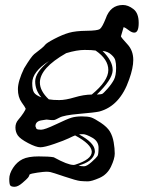

<svg xmlns="http://www.w3.org/2000/svg" viewBox="-20 -547 598 759"><path d="M119.1 -225.6C119.1 -201.8 127.3 -180.7 143.6 -162.1C128.9 -167.6 119.2 -174 114.5 -181.2C109.8 -188.3 107.4 -200.8 107.4 -218.8C107.4 -248.7 129.6 -277.7 173.8 -305.7C137.4 -276 119.1 -249.3 119.1 -225.6ZM314.2 -349.6C334.2 -349.6 348.8 -348.8 357.9 -347.2C391.4 -324.4 408.2 -298.7 408.2 -270C408.2 -241.4 386.4 -209.1 342.8 -173.3C321.3 -173 298.6 -169.3 274.7 -162.1C250.7 -154.9 230.6 -151.4 214.4 -151.4C198.1 -151.4 184.2 -152.3 172.9 -154.3C149.4 -176.4 137.7 -198.6 137.7 -220.7C137.7 -258.8 172.4 -297.5 241.7 -336.9C270 -345.4 294.2 -349.6 314.2 -349.6ZM439 -278.8C439 -258 436 -242.2 430.2 -231.4C424.3 -220.4 415.9 -208.6 404.8 -196C393.7 -183.5 386.6 -176.7 383.3 -175.5C380 -174.4 373.2 -173.7 362.8 -173.3C403.2 -212.4 424 -243.8 425.3 -267.6V-271.5C425.3 -294.6 411.9 -319.3 385.3 -345.7C399.6 -344.4 411.5 -339.2 420.9 -330.1C429.4 -322.6 434.4 -315.1 436 -307.6C438 -300.1 439 -290.5 439 -278.8ZM312.3 110.4C304.9 110.4 297.7 109.4 290.5 107.4C328 97.3 349.3 80.6 354.5 57.1C355.1 54.9 355.3 52.6 355 50.3C355 28.8 334.1 6.8 292.5 -15.6C295.7 -16.3 301.1 -16.6 308.6 -16.6C316.1 -16.6 328.1 -12 344.7 -2.7C361.3 6.6 369.6 19.9 369.6 37.1C369.6 54.4 368.2 65.2 365.5 69.6C362.7 74 355 81.9 342.3 93.3C329.6 104.7 319.6 110.4 312.3 110.4ZM142.3 -34.2C132.7 -34.2 126.6 -35.5 124 -38.1L120.1 -47.9C120.1 -61.8 129.2 -69.8 147.5 -71.8L162.6 -74.2H165.5L183.1 -72.3H191.9C195.8 -72.3 203.5 -75.5 215.1 -82C226.6 -88.5 252.7 -93.5 293.2 -96.9C333.7 -100.3 360 -103.4 372.1 -106C427.1 -120.6 466.6 -163.1 490.7 -233.4C501.5 -263.7 506.8 -289.1 506.8 -309.6V-310.5C506.8 -335 499.1 -355.5 483.6 -372.1C468.2 -388.7 459.6 -399.1 458 -403.3L468.8 -439.9C473.3 -438.6 479.8 -434.7 488.3 -428C496.7 -421.3 504.2 -418 510.7 -418C522.5 -418 528.3 -430.8 528.3 -456.5C528.3 -482.3 521.3 -500.5 507.3 -511.2C493.3 -522 479.5 -527.3 465.8 -527.3C432.6 -527.3 409.8 -509.1 397.5 -472.7C388.3 -449.9 380.7 -436.4 374.5 -432.1C368.3 -427.9 350.8 -425.6 322 -425.3C293.2 -425 270.2 -422.4 252.9 -417.5C235.7 -412.6 216.3 -404.5 194.8 -393.3C173.3 -382.1 161 -373.9 157.7 -368.9C154.5 -363.9 140.3 -351.9 115.2 -333C107.1 -326.2 94.1 -307.9 76.2 -278.3L75.7 -277.8C59.1 -243.3 50.8 -215.6 50.8 -194.6C50.8 -173.6 55.7 -156.2 65.4 -142.6C75.2 -128.9 80.4 -120.8 81.1 -118.2L81.5 -117.7C81.5 -115.1 78.5 -109.2 72.5 -100.1C66.5 -91 59.7 -82.1 52.2 -73.5C44.8 -64.9 41 -54.7 41 -43C41 -31.2 44.1 -20.8 50.3 -11.7C56.5 -2.6 70.1 7.5 91.1 18.6C112.1 29.6 128.2 35.2 139.4 35.2C150.6 35.2 169.2 30.7 195.1 21.7C220.9 12.8 239.7 5.5 251.5 -0.2C263.2 -5.9 271.6 -9.8 276.9 -11.7C319.8 11.4 341.8 32.7 342.8 52.2V53.2C342.8 73.1 321 90 277.3 104C275.4 104.7 273.1 105 270.5 105C255.2 105 229.2 94.9 192.4 74.7C180 72.4 160.1 71.3 132.6 71.3C105.1 71.3 83.9 75 69.1 82.3C54.3 89.6 41.8 101 31.7 116.5C21.6 131.9 16.6 146.5 16.6 160.2C16.6 173.8 17.9 182.5 20.5 186C23.1 189.6 28.8 191.4 37.6 191.4C46.4 191.4 56.6 186.4 68.1 176.5C79.7 166.6 87.2 159.6 90.6 155.5C94 151.4 96 147.3 96.7 143.1C99.9 140.5 110.2 137.9 127.4 135.5C144.7 133.1 156.4 131.8 162.6 131.8C168.8 131.8 174.4 132.3 179.4 133.3C184.5 134.3 202.9 140.1 234.6 150.9C266.4 161.6 287.4 167.5 297.6 168.5C307.9 169.4 317.9 169.9 327.6 169.9C337.4 169.9 352.5 165.4 373 156.5C393.6 147.5 408.8 132.6 418.7 111.8C428.6 91 433.6 73.7 433.6 60.1C433.6 46.4 432.2 31.5 429.4 15.4C426.7 -0.7 421.7 -14.8 414.6 -26.9C407.4 -38.9 395.3 -50.5 378.4 -61.8C361.5 -73 348.8 -80 340.3 -82.8C331.9 -85.5 319.7 -86.9 303.7 -86.9C287.8 -86.9 274.1 -85.2 262.7 -81.8C251.3 -78.4 230.8 -69.6 201.2 -55.4C171.5 -41.3 151.9 -34.2 142.3 -34.2Z"/></svg>

Font: Drukaatie burti
Style: Regular
Weight: 400
Version: Version 0.14.4